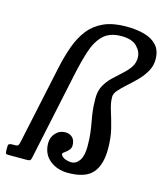

<svg xmlns="http://www.w3.org/2000/svg" viewBox="-174 -875 846 975"><g transform="rotate(15 249.0 -387.5)"><path d="M440 -160Q440 -75.5 402.5 -32.8Q365 10 274 10Q216.5 10 177.5 -22.2Q138.5 -54.5 138.5 -110.5Q138.5 -142 159 -164Q179.5 -186 209.5 -186Q232.5 -186 247 -171.8Q261.5 -157.5 261.5 -130Q261.5 -116.5 252.2 -106Q243 -95.5 232 -88Q222.5 -81.5 221 -77.8Q219.5 -74 223.5 -68.5Q232.5 -56.5 247.5 -51.5Q262.5 -46.5 276.5 -46.5Q302 -46.5 319 -71.2Q336 -96 336 -145Q336 -186.5 332.2 -216Q328.5 -245.5 323.8 -270.8Q319 -296 315.2 -324.5Q311.5 -353 311.5 -393.5Q311.5 -432 327 -460Q342.5 -488 365.8 -510.2Q389 -532.5 412 -552.8Q435 -573 450.5 -595.2Q466 -617.5 466 -646.5Q466 -678.5 440 -705Q414 -731.5 358.5 -731.5Q296.5 -731.5 262.8 -698.5Q229 -665.5 210.8 -608.8Q192.5 -552 177.5 -481L79.5 -18.5Q77 -6.5 72.8 -3.2Q68.5 0 55.5 0H-42Q-52.5 0 -54.5 -3.8Q-56.5 -7.5 -57 -18.5V-40Q-57 -50.5 -51.5 -53.5Q-46 -56.5 -36.5 -56.5H-21.5Q-8 -56.5 -4.2 -62.2Q-0.5 -68 2 -80.5L89.5 -491Q103.5 -556 122.8 -609.8Q142 -663.5 173 -702.8Q204 -742 251.8 -763.5Q299.5 -785 370 -785Q424 -785 465.8 -773.2Q507.5 -761.5 531.5 -734.5Q555.5 -707.5 555.5 -661Q555.5 -627.5 539 -598.5Q522.5 -569.5 498 -544.5Q473.5 -519.5 449 -498Q424.5 -476.5 408 -457.5Q391.5 -438.5 391.5 -421.5Q391.5 -389.5 403.8 -351.5Q416 -313.5 428 -266.5Q440 -219.5 440 -160Z"/></g></svg>

Font: Besley* Condensed
Style: Italic
Weight: 400
Width: 3
Italic angle: -13°
Designer: Owen Earl
Foundry: indestructible type*
Version: Version 3.000; ttfautohint (v1.8.3)